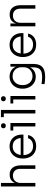

<svg xmlns="http://www.w3.org/2000/svg" viewBox="1527 -2297 977 4071"><g transform="rotate(-90 2015.5 -261.5)"><path d="M97 -730H172V-432Q194 -487 237.5 -516Q281 -545 346 -545H350Q445 -545 495 -482.5Q545 -420 545 -307V0H471V-323Q471 -394 432 -435Q393 -476 327 -476Q256 -476 214 -430.5Q172 -385 172 -311V0H97Z M690 -259V-273Q690 -344 719 -407Q748 -470 806 -508.5Q864 -547 947 -547Q1027 -547 1083.5 -511.5Q1140 -476 1168.5 -417.5Q1197 -359 1197 -292V-253H762Q765 -163 814 -106Q863 -49 953 -49Q1019 -49 1063.5 -79Q1108 -109 1118 -155H1188Q1171 -75 1109 -29Q1047 17 953 17Q866 17 806.5 -22Q747 -61 718.5 -124Q690 -187 690 -259ZM1125 -311Q1117 -389 1071 -435Q1025 -481 947 -481Q869 -481 822.5 -435Q776 -389 765 -311Z M1369 -469H1284V-529H1443V0H1369ZM1331 -678Q1331 -701 1345 -715Q1359 -729 1385 -729Q1411 -729 1424.5 -715Q1438 -701 1438 -678Q1438 -655 1424.5 -641Q1411 -627 1385 -627Q1359 -627 1345 -641Q1331 -655 1331 -678Z M1645 -669H1568V-730H1720V0H1645Z M1942 -469H1857V-529H2016V0H1942ZM1904 -678Q1904 -701 1918 -715Q1932 -729 1958 -729Q1984 -729 1997.5 -715Q2011 -701 2011 -678Q2011 -655 1997.5 -641Q1984 -627 1958 -627Q1932 -627 1918 -641Q1904 -655 1904 -678Z M2269 195V131Q2351 143 2419 143Q2495 143 2540 123Q2585 103 2604.5 60Q2624 17 2624 -55V-114Q2596 -56 2543.5 -24Q2491 8 2423 8Q2349 8 2291.5 -29.5Q2234 -67 2202.5 -130Q2171 -193 2171 -265V-279Q2171 -351 2202.5 -412.5Q2234 -474 2292 -510.5Q2350 -547 2426 -547Q2500 -547 2555 -512Q2610 -477 2637 -414V-529H2696V-58Q2696 39 2668 96.5Q2640 154 2579 180.5Q2518 207 2415 207Q2346 207 2269 195ZM2625 -251V-300Q2625 -353 2600 -395Q2575 -437 2532 -460Q2489 -483 2436 -483Q2379 -483 2336 -455.5Q2293 -428 2269.5 -380Q2246 -332 2246 -272Q2246 -211 2269.5 -163Q2293 -115 2336 -88Q2379 -61 2436 -61Q2489 -61 2532.5 -85Q2576 -109 2600.5 -152Q2625 -195 2625 -251Z M2842 -259V-273Q2842 -344 2871 -407Q2900 -470 2958 -508.5Q3016 -547 3099 -547Q3179 -547 3235.5 -511.5Q3292 -476 3320.5 -417.5Q3349 -359 3349 -292V-253H2914Q2917 -163 2966 -106Q3015 -49 3105 -49Q3171 -49 3215.5 -79Q3260 -109 3270 -155H3340Q3323 -75 3261 -29Q3199 17 3105 17Q3018 17 2958.5 -22Q2899 -61 2870.5 -124Q2842 -187 2842 -259ZM3277 -311Q3269 -389 3223 -435Q3177 -481 3099 -481Q3021 -481 2974.5 -435Q2928 -389 2917 -311Z M3493 -529H3553V-406Q3571 -473 3618 -509Q3665 -545 3740 -545H3743Q3841 -545 3891 -483Q3941 -421 3941 -307V0H3867V-323Q3867 -393 3828.5 -434.5Q3790 -476 3723 -476Q3653 -476 3610.5 -432.5Q3568 -389 3568 -318V0H3493Z"/></g></svg>

Font: Sora-SIA Light
Style: Regular
Weight: 300
Designer: Jonathan Barnbrook, Julián Moncada
Foundry: Barnbrook Fonts
Version: Version 2.000